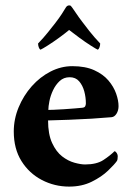

<svg xmlns="http://www.w3.org/2000/svg" viewBox="-20 -682 489 711"><path d="M342 -498Q337 -500 316.5 -513Q296 -526 273 -543Q250 -560 236 -571Q223 -560 200.5 -543.5Q178 -527 157.5 -514Q137 -501 130 -498Q126 -500 123.5 -507Q121 -514 121 -521Q126 -526 140 -541.5Q154 -557 185 -597Q201 -618 209 -630.5Q217 -643 223 -653Q228 -662 236 -662Q241 -662 242.5 -660Q244 -658 248 -653Q256 -642 263.5 -630.5Q271 -619 284 -602Q314 -562 330 -544Q346 -526 351 -521Q351 -514 348.5 -507Q346 -500 342 -498ZM158 -236Q158 -185 173 -152.5Q188 -120 210 -103Q232 -86 255.5 -79.5Q279 -73 295 -73Q338 -73 363 -89.5Q388 -106 404 -122Q409 -121 412.5 -115Q416 -109 416 -104Q416 -91 413 -86Q404 -73 380 -50Q356 -27 319.5 -9Q283 9 236 9Q182 9 135 -15.5Q88 -40 59.5 -85.5Q31 -131 31 -195Q31 -241 49 -284.5Q67 -328 97.5 -362.5Q128 -397 167 -417Q206 -437 248 -437Q296 -437 329 -422Q362 -407 381.5 -384Q401 -361 410 -335.5Q419 -310 419 -289Q419 -273 411.5 -261Q404 -249 393 -248Q360 -245 319 -242.5Q278 -240 236 -238.5Q194 -237 158 -236ZM159 -275Q162 -275 178.5 -275.5Q195 -276 216.5 -277.5Q238 -279 257 -280.5Q276 -282 285 -283Q294 -284 296 -289.5Q298 -295 298 -299Q298 -322 292 -344Q286 -366 273 -381Q260 -396 238 -396Q216 -396 201 -382Q186 -368 176.5 -348Q167 -328 163 -307.5Q159 -287 159 -275Z"/></svg>

Font: Amiri
Style: Bold
Weight: 700
Designer: Khaled Hosny
Version: Version 0.113